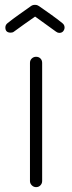

<svg xmlns="http://www.w3.org/2000/svg" viewBox="-20 -768 296 788"><path d="M153 -25Q153 -15 146 -7.5Q139 0 128 0Q118 0 110.5 -7.5Q103 -15 103 -25V-510Q103 -521 110.5 -528Q118 -535 128 -535Q139 -535 146 -528Q153 -521 153 -510ZM223 -633Q217 -633 210 -638Q190 -652 168.5 -668Q147 -684 124 -700Q101 -684 78.5 -668Q56 -652 37 -638Q32 -634 24 -634Q2 -634 2 -655Q2 -666 11 -673Q32 -690 57 -707.5Q82 -725 107 -743Q114 -748 122 -748H125Q133 -748 140 -743Q166 -725 190.5 -707.5Q215 -690 236 -673Q245 -666 245 -655Q245 -647 239.5 -640Q234 -633 223 -633Z"/></svg>

Font: Hubballi
Style: Regular
Weight: 400
Designer: Erin McLaughlin
Version: Version 1.000; ttfautohint (v1.8.3)